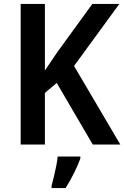

<svg xmlns="http://www.w3.org/2000/svg" viewBox="-20 -734 631 975"><path d="M591 0H451L268 -313L208 -262V0H85V-714H208V-376Q222 -397 238.5 -421Q255 -445 273 -472L449 -714H586L356 -399ZM388 71Q376 104 356 144.5Q336 185 313 221H242V209Q247 190 253.5 163.5Q260 137 265.5 109.5Q271 82 273 61H388Z"/></svg>

Font: Noto Sans Tamil SemiCondensed SemiBold
Style: Regular
Weight: 600
Width: 4
Designer: Jelle Bosma - Monotype Design Team
Foundry: Monotype Imaging Inc.
Version: Version 2.004; ttfautohint (v1.8.4.7-5d5b)